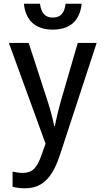

<svg xmlns="http://www.w3.org/2000/svg" viewBox="-20 -771 570 1037"><path d="M265 -611C361 -611 412 -662 421 -751H334C329 -702 308 -676 265 -676C223 -676 202 -702 196 -751H109C118 -662 170 -611 265 -611ZM115 246C218 246 268 176 306 59L502 -539H400L308 -223C297 -184 284 -131 276 -90H273C264 -133 252 -179 238 -222L135 -539H28L226 5L204 67C180 137 154 163 102 163C84 163 64 159 48 156V238C69 243 92 246 115 246Z"/></svg>

Font: Noto Sans Mono Condensed Medium
Style: Regular
Weight: 500
Width: 3
Designer: Monotype Design Team
Foundry: Monotype Imaging Inc.
Version: Version 2.014